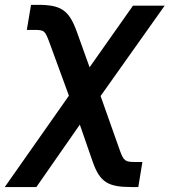

<svg xmlns="http://www.w3.org/2000/svg" viewBox="-52 -569 701 794"><path d="M-32.3 204.5H98.4L278.1 -53.6L331.7 100.9C361.5 185 395.6 204.5 491.5 204.5H519.9L536.9 100.9H508.5C466.3 100.9 459.5 97.7 443.2 51.8L364 -171.9L628.9 -545.5H497.9L318.5 -290.8L264.2 -441.8C232.6 -527.3 199.9 -549 104.8 -549H76.3L58.9 -445.3H87.4C131.4 -445.3 133.9 -443.2 152.7 -392.4L233 -173.3Z"/></svg>

Font: Margiela Sans Semi Bold
Style: Italic
Weight: 600
Italic angle: -9.39999°
Designer: Stefan Endress, Andreas Faust
Version: Version 1.100;FEAKit 1.0